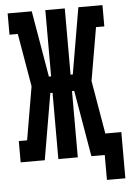

<svg xmlns="http://www.w3.org/2000/svg" viewBox="-58 -778 638 944"><g transform="rotate(-5 261.0 -306.0)"><path d="M522 123H431V0H365L309 -327H298V0H202V-327H191L135 0H16V-105H57L102 -368L57 -630H16V-735H135L191 -408H202V-735H298V-408H309L365 -735H484V-630H443L398 -368L443 -105H522Z"/></g></svg>

Font: Iosevka Slab Extrabold
Style: Regular
Weight: 800
Monospace: yes
Designer: Belleve Invis
Foundry: Belleve Invis
Version: Version 11.1.1; ttfautohint (v1.8.3)